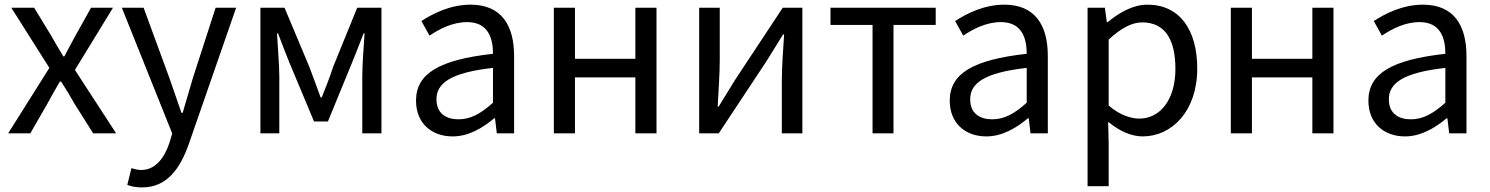

<svg xmlns="http://www.w3.org/2000/svg" viewBox="-20 -577 6447 831"><path d="M15.4 0H111.3L184.5 -127.2C202.8 -160.2 220.4 -193.2 239.3 -224.2H244.3C264.7 -193.2 284.8 -159.8 303 -127.2L383.1 0H482.6L304.3 -274.2L468.9 -543.4H374L307.3 -424.1C290.4 -393.5 274.5 -363.5 258.7 -332.8H254.3C235.8 -363.5 217.4 -393.5 200.6 -424.1L127.9 -543.4H29L193.7 -283.2Z M594.9 234.2C703.1 234.2 759.6 152.5 797.5 45.5L1002 -543.4H913.2L815.5 -241.5C801.2 -193 785.2 -138.2 770.5 -88.4H765.5C747.5 -138.9 729.4 -193.8 712.4 -241.5L601.6 -543.4H507.4L725.4 0.7L713.1 41.9C690.4 108.7 652 158.7 590.7 158.7C575.8 158.7 559.6 154.3 549 150.5L531 223.2C548.3 230.2 569.5 234.2 594.9 234.2Z M1107.1 0H1188.9V-245.5C1188.9 -293.4 1182 -375.7 1178.9 -432.2H1183.5C1198.9 -389.9 1217.4 -344.4 1233.4 -304L1339.1 -51.4H1399.3L1503 -304C1519 -344.4 1537.5 -389.1 1553.5 -432.2H1557.9C1554 -375.7 1548 -293.4 1548 -245.5V0H1631V-543.4H1526L1421.9 -287.8C1407.7 -242.5 1389.8 -199.2 1372.6 -155.5H1367.6C1352.5 -199.2 1335.2 -242.5 1318.8 -287.8L1211.5 -543.4H1107.1Z M1939.2 13.4C2006.5 13.4 2067.4 -21.7 2118.7 -64.9H2122.5L2130.2 0H2205.1V-334C2205.1 -468.7 2149.5 -556.8 2016.5 -556.8C1929.4 -556.8 1853.2 -518.2 1803.9 -486L1839 -422.7C1882 -451.7 1938.8 -481.3 2002 -481.3C2091.2 -481.3 2113.9 -414 2113.7 -344.2C1882.5 -318.4 1780.6 -259.5 1780.6 -141.3C1780.6 -43.3 1848.2 13.4 1939.2 13.4ZM1964.8 -60.6C1911.4 -60.6 1869.1 -85.1 1869.1 -147.4C1869.1 -217.3 1930.7 -262.5 2113.7 -283.2V-132.4C2061.4 -85.5 2017.3 -60.6 1964.8 -60.6Z M2377.1 0H2468.5V-241.9H2730V0H2821.4V-543.4H2730V-322.5H2468.5V-543.4H2377.1Z M3006.1 0H3090.9L3296.8 -311.1C3317.2 -343.7 3348.2 -394.3 3369.1 -427.7H3373.7C3369.1 -357.1 3363.8 -284.5 3363.8 -226.7V0H3452.8V-543.4H3367.7L3162.2 -232.3C3142.2 -199.3 3110.9 -149.1 3090.5 -115.7H3086.3C3089.8 -185.9 3095.2 -258.9 3095.2 -316.1V-543.4H3006.1Z M3756.5 0H3847.2V-469H4029.9V-543.4H3574.4V-469H3756.5Z M4249.2 13.4C4316.5 13.4 4377.4 -21.7 4428.7 -64.9H4432.5L4440.2 0H4515.1V-334C4515.1 -468.7 4459.5 -556.8 4326.5 -556.8C4239.4 -556.8 4163.2 -518.2 4113.9 -486L4149 -422.7C4192 -451.7 4248.8 -481.3 4312 -481.3C4401.2 -481.3 4423.9 -414 4423.7 -344.2C4192.5 -318.4 4090.6 -259.5 4090.6 -141.3C4090.6 -43.3 4158.2 13.4 4249.2 13.4ZM4274.8 -60.6C4221.4 -60.6 4179.1 -85.1 4179.1 -147.4C4179.1 -217.3 4240.7 -262.5 4423.7 -283.2V-132.4C4371.4 -85.5 4327.3 -60.6 4274.8 -60.6Z M4687.1 229H4778.5V45.2L4776.2 -49.9C4825.2 -9.4 4876.6 13.4 4925.9 13.4C5050.3 13.4 5161.8 -94.3 5161.8 -280C5161.8 -447.7 5086.2 -556.8 4945.9 -556.8C4882.6 -556.8 4822.4 -521.1 4773.1 -480.5H4770.7L4762 -543.4H4687.1ZM4911.3 -63.7C4875.2 -63.7 4827.3 -78.4 4778.5 -119.9V-405.9C4831.1 -454.1 4877.6 -480.1 4923.4 -480.1C5026.7 -480.1 5067.3 -399.5 5067.3 -278.8C5067.3 -144.7 5000.7 -63.7 4911.3 -63.7Z M5307.1 0H5398.5V-241.9H5660V0H5751.4V-543.4H5660V-322.5H5398.5V-543.4H5307.1Z M6061.2 13.4C6128.5 13.4 6189.4 -21.7 6240.7 -64.9H6244.5L6252.2 0H6327.1V-334C6327.1 -468.7 6271.5 -556.8 6138.5 -556.8C6051.4 -556.8 5975.2 -518.2 5925.9 -486L5961 -422.7C6004 -451.7 6060.8 -481.3 6124 -481.3C6213.2 -481.3 6235.9 -414 6235.7 -344.2C6004.5 -318.4 5902.6 -259.5 5902.6 -141.3C5902.6 -43.3 5970.2 13.4 6061.2 13.4ZM6086.8 -60.6C6033.4 -60.6 5991.1 -85.1 5991.1 -147.4C5991.1 -217.3 6052.7 -262.5 6235.7 -283.2V-132.4C6183.4 -85.5 6139.3 -60.6 6086.8 -60.6Z"/></svg>

Font: Source Han Sans JP VF
Style: Regular
Weight: 250
Designer: Ryoko NISHIZUKA 西塚涼子 (kana, bopomofo & ideographs); Paul D. Hunt (Latin, Greek & Cyrillic); Sandoll Communications 산돌커뮤니
Foundry: Adobe
Version: Version 2.004;hotconv 1.0.118;makeotfexe 2.5.65603